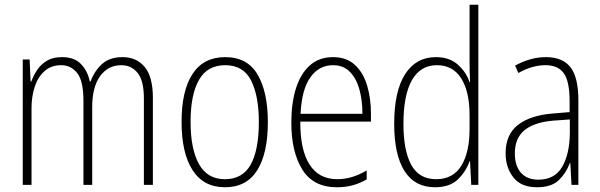

<svg xmlns="http://www.w3.org/2000/svg" viewBox="-20 -780 2533 810"><path d="M497 -539Q556 -539 590.5 -497.5Q625 -456 625 -367V0H587V-364Q587 -440 560.5 -472.5Q534 -505 492 -505Q436 -505 402.5 -459Q369 -413 369 -328V0H332V-355Q332 -439 305.5 -472Q279 -505 238 -505Q197 -505 169 -481Q141 -457 127 -415.5Q113 -374 113 -323V0H76V-529H105L109 -436H112Q121 -461 136.5 -484.5Q152 -508 177.5 -523.5Q203 -539 242 -539Q294 -539 322 -509.5Q350 -480 359 -436H362Q379 -482 411 -510.5Q443 -539 497 -539Z M1110 -265Q1110 -133 1065 -61.5Q1020 10 929 10Q839 10 792.5 -62Q746 -134 746 -266Q746 -398 792.5 -468.5Q839 -539 930 -539Q1024 -539 1067 -465Q1110 -391 1110 -265ZM784 -266Q784 -151 819.5 -87.5Q855 -24 929 -24Q1003 -24 1037.5 -85.5Q1072 -147 1072 -266Q1072 -375 1039.5 -440Q1007 -505 930 -505Q855 -505 819.5 -443Q784 -381 784 -266Z M1385 -539Q1442 -539 1477.5 -506Q1513 -473 1529 -418.5Q1545 -364 1545 -300V-267H1247Q1246 -149 1285.5 -86.5Q1325 -24 1403 -24Q1465 -24 1527 -61V-23Q1499 -7 1468.5 1.5Q1438 10 1401 10Q1302 10 1255.5 -64.5Q1209 -139 1209 -263Q1209 -345 1228.5 -407Q1248 -469 1287 -504Q1326 -539 1385 -539ZM1385 -505Q1326 -505 1289.5 -454Q1253 -403 1248 -300H1509Q1509 -357 1496 -403.5Q1483 -450 1455.5 -477.5Q1428 -505 1385 -505Z M1815 10Q1730 10 1686.5 -58.5Q1643 -127 1643 -258Q1643 -395 1689 -467Q1735 -539 1819 -539Q1877 -539 1912.5 -506.5Q1948 -474 1961 -433H1963Q1962 -456 1961.5 -476.5Q1961 -497 1961 -517V-760H1998V0H1968L1963 -100H1961Q1947 -58 1912.5 -24Q1878 10 1815 10ZM1820 -24Q1891 -24 1926 -80.5Q1961 -137 1961 -236V-294Q1961 -393 1926 -449Q1891 -505 1823 -505Q1754 -505 1718 -442Q1682 -379 1682 -258Q1682 -145 1715 -84.5Q1748 -24 1820 -24Z M2283 -539Q2354 -539 2387 -496Q2420 -453 2420 -357V0H2391L2386 -92H2384Q2369 -51 2338 -20.5Q2307 10 2245 10Q2178 10 2145.5 -32Q2113 -74 2113 -133Q2113 -212 2164.5 -252.5Q2216 -293 2310 -301L2383 -307V-353Q2383 -437 2358.5 -471Q2334 -505 2281 -505Q2255 -505 2227 -497.5Q2199 -490 2167 -472L2153 -503Q2183 -520 2216 -529.5Q2249 -539 2283 -539ZM2313 -271Q2233 -264 2192.5 -230.5Q2152 -197 2152 -133Q2152 -80 2178 -51Q2204 -22 2251 -22Q2320 -22 2351.5 -76Q2383 -130 2384 -218V-276Z"/></svg>

Font: Noto Sans Lao Condensed ExtraLight
Style: Regular
Weight: 200
Width: 3
Designer: Monotype Design Team
Foundry: Monotype Imaging Inc.
Version: Version 2.003; ttfautohint (v1.8.4.7-5d5b)